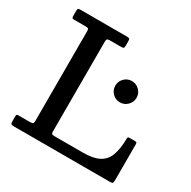

<svg xmlns="http://www.w3.org/2000/svg" viewBox="-166 -911 1066 1072"><g transform="rotate(30 367.5 -375.0)"><path d="M124.5 -684H51.5Q41.5 -684 38.8 -687.2Q36 -690.5 36 -701V-734Q36 -744 39.2 -747Q42.5 -750 53 -750H352Q364.5 -750 368.8 -747.2Q373 -744.5 373 -732V-702Q373 -690 369.2 -687Q365.5 -684 354.5 -684H281.5Q269.5 -684 265 -680.5Q260.5 -677 260.5 -664V-84Q260.5 -72 265 -69Q269.5 -66 282 -66H466Q531 -66 568 -85.8Q605 -105.5 620.5 -146.8Q636 -188 637 -252.5Q637 -261 638.8 -264.2Q640.5 -267.5 649 -267.5H678Q688.5 -267.5 692.8 -265.5Q697 -263.5 697 -253V-23.5Q697 -9 694 -4.5Q691 0 677 0H57.5Q45.5 0 40.8 -3Q36 -6 36 -19V-50Q36 -59 37.8 -62.5Q39.5 -66 48.5 -66H122Q136.5 -66 141.2 -69.2Q146 -72.5 146 -87V-664Q146 -677 142 -680.5Q138 -684 124.5 -684ZM434 -480.5Q434 -508.5 454 -528.8Q474 -549 502.5 -549Q530.5 -549 550.8 -528.8Q571 -508.5 571 -480.5Q571 -452.5 550.8 -432.2Q530.5 -412 502.5 -412Q474 -412 454 -432.2Q434 -452.5 434 -480.5Z"/></g></svg>

Font: Besley Medium
Style: Regular
Weight: 500
Designer: Owen Earl
Foundry: indestructible type*
Version: Version 2.001; ttfautohint (v1.8.3)